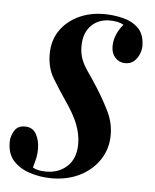

<svg xmlns="http://www.w3.org/2000/svg" viewBox="-63 -568 501 620"><g transform="rotate(5 188.0 -257.5)"><path d="M64 -15Q72 -11 81.5 -8.5Q91 -6 108 -6Q149 -6 176 -31.5Q203 -57 203 -104Q203 -135 190.5 -167Q178 -199 150 -239Q127 -273 106.5 -306.5Q86 -340 86 -385Q86 -428 107 -460Q128 -492 165.5 -510.5Q203 -529 250 -529Q281 -529 311.5 -521.5Q342 -514 362 -494Q382 -474 382 -436Q382 -425 376.5 -411Q371 -397 360 -387Q349 -377 331 -377Q312 -377 299 -391Q286 -405 286 -427Q286 -448 294 -466.5Q302 -485 315 -500Q298 -510 270 -510Q233 -510 209.5 -486Q186 -462 186 -419Q186 -396 193 -377.5Q200 -359 214 -339Q228 -319 246 -291Q272 -250 288.5 -215Q305 -180 305 -142Q305 -97 281.5 -61.5Q258 -26 218 -6Q178 14 127 14Q91 14 57.5 3.5Q24 -7 3 -29.5Q-18 -52 -18 -91Q-18 -109 -7.5 -127Q3 -145 27 -145Q52 -145 63.5 -124.5Q75 -104 75 -77Q75 -57 71 -42Q67 -27 64 -15Z"/></g></svg>

Font: Playfair Display Medium
Style: Italic
Weight: 500
Italic angle: -14°
Designer: Claus Eggers Sørensen
Foundry: Claus Eggers Sørensen
Version: Version 1.203